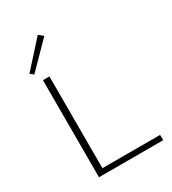

<svg xmlns="http://www.w3.org/2000/svg" viewBox="-215 -1015 1007 1127"><g transform="rotate(-30 289.0 -452.0)"><path d="M224 -904 254 -879 90 -712 67 -730ZM161 -36H552V0H117V-658H161Z"/></g></svg>

Font: EauTestSC Light
Style: Regular
Weight: 300
Designer: Christian Thalmann (Catharsis Fonts)
Version: Version 0.001;PS 000.001;hotconv 1.0.88;makeotf.lib2.5.64775